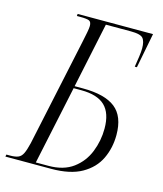

<svg xmlns="http://www.w3.org/2000/svg" viewBox="-130 -795 745 876"><g transform="rotate(15 242.5 -357.0)"><path d="M-22 0 -20 -10H-2Q21 -10 35 -15.5Q49 -21 57.5 -38Q66 -55 74 -89L182 -595Q188 -623 192 -644Q196 -665 196 -675Q196 -694 185.5 -699Q175 -704 142 -704H127L128 -714H484L452 -549H442Q446 -573 449.5 -598Q453 -623 453 -638Q453 -672 440.5 -686Q428 -700 383 -700H265L200 -392H239Q343 -392 392.5 -353Q442 -314 442 -226Q442 -165 417.5 -113.5Q393 -62 338.5 -31Q284 0 194 0ZM178 -10Q250 -10 295 -43.5Q340 -77 361 -130Q382 -183 382 -240Q382 -313 346 -347.5Q310 -382 234 -382H198L119 -10Z"/></g></svg>

Font: Noto Serif Display ExtraCondensed Light
Style: Italic
Weight: 300
Width: 2
Italic angle: -12°
Designer: Monotype Design Team
Foundry: Monotype Imaging Inc.
Version: Version 2.009